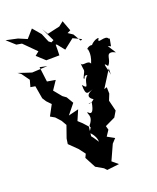

<svg xmlns="http://www.w3.org/2000/svg" viewBox="-170 -1023 943 1153"><g transform="rotate(-20 301.0 -446.5)"><path d="M290 -193 297 -253 269 -284 244 -307 272 -372 207 -356 258 -419 232 -463 210 -479 169 -529 206 -584 153 -593 141 -689 187 -679 88 -674C60 -683 32 -692 4 -702L24 -688L60 -638L48 -595L78 -590L92 -508L108 -483L134 -456L98 -389L126 -373L155 -341L174 -308L147 -231L142 -197L194 -146L224 -106L213 -83L250 -13L297 14L312 30L390 21L353 -10L397 -107L422 -134L377 -159L401 -195L394 -220L459 -251L481 -288L464 -357L480 -397L479 -438L461 -432L529 -540L528 -500C523 -540 498 -598 530 -555C562 -585 538 -633 583 -624L602 -616L569 -668L587 -660L596 -708L591 -706C578 -741 506 -691 534 -732C516 -741 458 -694 492 -702C460 -722 430 -674 453 -696C444 -695 467 -669 439 -603C428 -633 381 -600 380 -629C384 -561 394 -595 366 -536C379 -520 365 -557 395 -546C357 -519 383 -452 343 -502C343 -425 362 -447 395 -455C334 -432 365 -405 380 -398C353 -368 322 -388 363 -383C354 -330 340 -311 319 -337C309 -328 346 -308 303 -257C299 -224 326 -279 290 -219C289 -216 346 -235 278 -224C333 -182 323 -131 319 -152L301 -179ZM278 -754V-790L244 -816L221 -871L177 -923L132 -872L78 -895L4 -911L56 -864L90 -858L167 -781L142 -761L193 -714L277 -715ZM428 -754 399 -804 369 -824 390 -834 365 -901 336 -878 256 -860 234 -898 275 -813 237 -794 285 -781 322 -735 386 -785 439 -760Z"/></g></svg>

Font: Asimov Aggro
Style: Condensed
Weight: 500
Designer: Google
Version: Version 2.000980; 2014